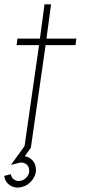

<svg xmlns="http://www.w3.org/2000/svg" viewBox="-44 -677 400 880"><path d="M302 -470H165L97.5 0H67.5L135 -470H32L36 -500H139L160 -657H190L169 -500H306ZM56.5 180Q27 188 3 173Q-21 158 -24.5 129L5.5 121.5Q8 138 21.8 146.8Q35.5 155.5 53 151Q70.5 146.5 81.2 131.5Q92 116.5 89.5 99.5Q87.5 82.5 73.8 73.8Q60 65 42.5 69.5L6 79L74 -15L97.5 0L69.5 39Q89.5 42.5 103.5 56.5Q117.5 70.5 120 91.5Q124 120.5 105.2 146.5Q86.5 172.5 56.5 180Z"/></svg>

Font: Urbanist Thin
Style: Italic
Weight: 100
Italic angle: -8°
Designer: Corey Hu
Foundry: Corey Hu
Version: Version 1.321; ttfautohint (v1.8.4.7-5d5b)